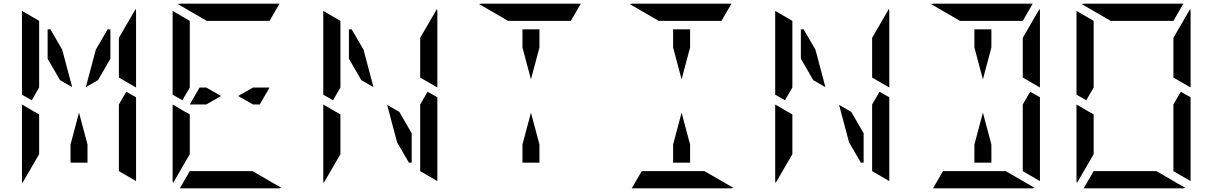

<svg xmlns="http://www.w3.org/2000/svg" viewBox="-20 -1020 6568 1040"><path d="M624 -782V-815L715 -972Q717 -964 717 -959V-546L624 -600V-607ZM238 -861H253L317 -751L371 -548L305 -586L238 -702ZM717 -493V-41Q717 -41 717 -39L624 -93V-95V-103V-139V-218V-454L664 -523ZM99 -507V-959Q99 -959 99 -961L192 -907V-905V-895V-861V-782V-578V-546L152 -477ZM192 -218V-185L101 -28Q99 -36 99 -41V-454L147 -426L169 -413V-414L192 -400ZM445 -548 499 -751 563 -861H578V-702L511 -586ZM454 -237V-139H362V-237L408 -410Z M1351 -546H1440L1387 -454H1351L1270 -500ZM1097 -454H1054H1008L1061 -546H1097L1178 -500ZM915 -507V-959Q915 -959 915 -961L1008 -907V-905V-895V-861V-782V-578V-546L968 -477ZM1008 -218V-185L917 -28Q915 -36 915 -41V-454L963 -426L985 -413V-414L1008 -400ZM1348 -93 1505 -2Q1497 0 1492 0H956Q956 0 954 0L1008 -93H1011H1042H1178H1270ZM1100 -907 943 -998Q951 -1000 956 -1000H1492Q1492 -1000 1494 -1000L1440 -907H1437H1406H1270H1178Z M2256 -782V-815L2347 -972Q2349 -964 2349 -959V-546L2256 -600V-607ZM1870 -861H1885L1949 -751L2003 -548L1937 -586L1870 -702ZM2349 -493V-41Q2349 -41 2349 -39L2256 -93V-95V-103V-139V-218V-454L2296 -523ZM1731 -507V-959Q1731 -959 1731 -961L1824 -907V-905V-895V-861V-782V-578V-546L1784 -477ZM1824 -218V-185L1733 -28Q1731 -36 1731 -41V-454L1779 -426L1801 -413V-414L1824 -400ZM2210 -298V-139H2195L2131 -249L2077 -452L2143 -414Z M2810 -763V-861H2902V-763L2856 -590ZM2732 -907 2575 -998Q2583 -1000 2588 -1000H3124Q3124 -1000 3126 -1000L3072 -907H3069H3038H2902H2810ZM2902 -237V-139H2810V-237L2856 -410Z M3626 -763V-861H3718V-763L3672 -590ZM3796 -93 3953 -2Q3945 0 3940 0H3404Q3404 0 3402 0L3456 -93H3459H3490H3626H3718ZM3548 -907 3391 -998Q3399 -1000 3404 -1000H3940Q3940 -1000 3942 -1000L3888 -907H3885H3854H3718H3626ZM3718 -237V-139H3626V-237L3672 -410Z M4704 -782V-815L4795 -972Q4797 -964 4797 -959V-546L4704 -600V-607ZM4318 -861H4333L4397 -751L4451 -548L4385 -586L4318 -702ZM4797 -493V-41Q4797 -41 4797 -39L4704 -93V-95V-103V-139V-218V-454L4744 -523ZM4179 -507V-959Q4179 -959 4179 -961L4272 -907V-905V-895V-861V-782V-578V-546L4232 -477ZM4272 -218V-185L4181 -28Q4179 -36 4179 -41V-454L4227 -426L4249 -413V-414L4272 -400ZM4658 -298V-139H4643L4579 -249L4525 -452L4591 -414Z M5520 -782V-815L5611 -972Q5613 -964 5613 -959V-546L5520 -600V-607ZM5613 -493V-41Q5613 -41 5613 -39L5520 -93V-95V-103V-139V-218V-454L5560 -523ZM5258 -763V-861H5350V-763L5304 -590ZM5428 -93 5585 -2Q5577 0 5572 0H5036Q5036 0 5034 0L5088 -93H5091H5122H5258H5350ZM5180 -907 5023 -998Q5031 -1000 5036 -1000H5572Q5572 -1000 5574 -1000L5520 -907H5517H5486H5350H5258ZM5350 -237V-139H5258V-237L5304 -410Z M6336 -782V-815L6427 -972Q6429 -964 6429 -959V-546L6336 -600V-607ZM6429 -493V-41Q6429 -41 6429 -39L6336 -93V-95V-103V-139V-218V-454L6376 -523ZM5811 -507V-959Q5811 -959 5811 -961L5904 -907V-905V-895V-861V-782V-578V-546L5864 -477ZM5904 -218V-185L5813 -28Q5811 -36 5811 -41V-454L5859 -426L5881 -413V-414L5904 -400ZM6244 -93 6401 -2Q6393 0 6388 0H5852Q5852 0 5850 0L5904 -93H5907H5938H6074H6166ZM5996 -907 5839 -998Q5847 -1000 5852 -1000H6388Q6388 -1000 6390 -1000L6336 -907H6333H6302H6166H6074Z"/></svg>

Font: DSEG14 Modern Mini
Style: Regular
Weight: 400
Designer: Keshikan(Twitter:@keshinomi_88pro)
Version: Version 0.46